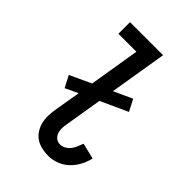

<svg xmlns="http://www.w3.org/2000/svg" viewBox="-218 -831 936 936"><g transform="rotate(45 250.0 -363.5)"><path d="M292 8Q269 8 246.5 3Q224 -2 206 -14Q188 -26 176 -44.5Q164 -63 158.5 -84.5Q153 -106 153.5 -129.5Q154 -153 158 -176L181 -313L115 -282L84 -342L194 -393L237 -655H113V-735H341L292 -438L388 -482L419 -422L279 -358L247 -163Q244 -148 244 -132.5Q244 -117 249 -103.5Q254 -90 265.5 -81Q277 -72 293 -72Q308 -72 322 -80Q336 -88 345.5 -100.5Q355 -113 361 -127.5Q367 -142 372 -156L454 -136Q448 -108 434 -81.5Q420 -55 398 -34Q376 -13 348 -2.5Q320 8 292 8Z"/></g></svg>

Font: Iosevka Curly Slab Medium
Style: Italic
Weight: 500
Italic angle: -9°
Monospace: yes
Designer: Belleve Invis
Foundry: Belleve Invis
Version: Version 22.1.2; ttfautohint (v1.8.4)